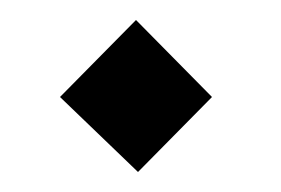

<svg xmlns="http://www.w3.org/2000/svg" viewBox="-20 -167 281 192"><path d="M118 5 40 -70 116 -147 192 -70Z"/></svg>

Font: Narnoor
Style: Regular
Weight: 400
Designer: S. Sridhar Murthy
Foundry: SIL International
Version: Version 3.000